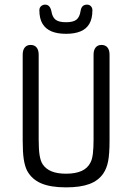

<svg xmlns="http://www.w3.org/2000/svg" viewBox="-20 -799 571 829"><path d="M453 -192V-563Q453 -583 444 -594Q435 -605 418 -605Q402 -605 393 -594Q384 -583 384 -563V-197Q384 -160 381 -135.5Q378 -111 371 -98Q359 -73 332.5 -61Q306 -49 265 -49Q228 -49 203 -59Q178 -69 164 -90Q155 -104 151 -129Q147 -154 147 -197V-563Q147 -583 138 -594Q129 -605 112 -605Q96 -605 87 -594Q78 -583 78 -563V-192Q78 -142 82.5 -112Q87 -82 97 -62Q117 -25 157.5 -7.5Q198 10 265 10Q327 10 366 -4.5Q405 -19 426 -50Q441 -72 447 -103.5Q453 -135 453 -192ZM328 -752Q324 -725 310 -714Q296 -703 265 -703Q234 -703 220 -714Q206 -725 202 -750Q196 -779 175 -779Q165 -779 157.5 -772.5Q150 -766 150 -755Q150 -719 163.5 -696.5Q177 -674 202.5 -663.5Q228 -653 265 -653Q302 -653 327.5 -663.5Q353 -674 366 -696.5Q379 -719 379 -755Q379 -765 372.5 -772Q366 -779 356 -779Q332 -779 328 -752Z"/></svg>

Font: Beiruti
Style: Regular
Weight: 400
Designer: Arlette Boutros
Foundry: Boutros
Version: Version 1.41